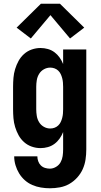

<svg xmlns="http://www.w3.org/2000/svg" viewBox="-20 -785 540 1028"><path d="M247 223Q223 223 199 219Q175 215 153 205.5Q131 196 113 180Q95 164 82.5 143.5Q70 123 63 99.5Q56 76 56 52H180Q180 65 184.5 78Q189 91 198.5 100.5Q208 110 221 114Q234 118 247 118Q264 118 280 108.5Q296 99 304.5 83.5Q313 68 315.5 50.5Q318 33 318 15V-78Q311 -60 299.5 -43.5Q288 -27 272 -15Q256 -3 236.5 2.5Q217 8 197 8Q173 8 150 0Q127 -8 109 -24Q91 -40 79.5 -61Q68 -82 61 -105Q54 -128 52 -152Q50 -176 50 -200V-320Q50 -344 52 -368Q54 -392 61 -415Q68 -438 79.5 -459Q91 -480 109 -496Q127 -512 150 -520Q173 -528 197 -528Q217 -528 236.5 -522.5Q256 -517 272 -505Q288 -493 299.5 -476.5Q311 -460 318 -442V-520H442V15Q442 42 438 69Q434 96 423 120.5Q412 145 393.5 165.5Q375 186 351.5 199.5Q328 213 301 218Q274 223 247 223ZM249 -97Q261 -97 272 -101Q283 -105 291.5 -113Q300 -121 305 -131.5Q310 -142 313 -153.5Q316 -165 317 -176.5Q318 -188 318 -200V-320Q318 -332 317 -343.5Q316 -355 313 -366.5Q310 -378 305 -388.5Q300 -399 291.5 -407Q283 -415 272 -419Q261 -423 249 -423Q231 -423 215 -414Q199 -405 189.5 -389.5Q180 -374 177 -356Q174 -338 174 -320V-200Q174 -182 177 -164Q180 -146 189.5 -130.5Q199 -115 215 -106Q231 -97 249 -97ZM145 -579 69 -637 199 -765H301L431 -637L355 -579L250 -704Z"/></svg>

Font: Iosevka SS04 Extrabold
Style: Regular
Weight: 800
Monospace: yes
Designer: Belleve Invis
Foundry: Belleve Invis
Version: Version 19.0.0; ttfautohint (v1.8.4)